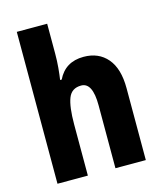

<svg xmlns="http://www.w3.org/2000/svg" viewBox="-113 -844 786 928"><g transform="rotate(-15 279.5 -380.0)"><path d="M211 -611Q211 -574 208 -540.5Q205 -507 201 -481H209Q247 -560 339 -560Q414 -560 457.5 -509Q501 -458 501 -360V0H349V-315Q349 -429 292 -429Q244 -429 227.5 -386.5Q211 -344 211 -256V0H59V-760H211Z"/></g></svg>

Font: Noto Sans Myanmar Condensed ExtraBold
Style: Regular
Weight: 800
Width: 3
Designer: Monotype Design Team
Foundry: Monotype Imaging Inc.
Version: Version 2.107; ttfautohint (v1.8.4.7-5d5b)